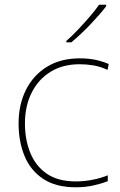

<svg xmlns="http://www.w3.org/2000/svg" viewBox="-20 -786 512 816"><path d="M302 10Q218 10 164 -25.5Q110 -61 84.5 -122.5Q59 -184 59 -261Q59 -342 90.5 -404.5Q122 -467 180 -502.5Q238 -538 319 -538Q355 -538 384.5 -532Q414 -526 442 -514L437 -489Q407 -503 377.5 -508Q348 -513 319 -513Q247 -513 195 -481Q143 -449 114.5 -392Q86 -335 86 -261Q86 -193 108.5 -137Q131 -81 178.5 -48Q226 -15 302 -15Q338 -15 373.5 -22Q409 -29 438 -41V-16Q413 -6 378 2Q343 10 302 10ZM431 -759Q405 -725 364 -682Q323 -639 283 -606H262V-612Q285 -632 311.5 -660Q338 -688 362.5 -716.5Q387 -745 401 -766H431Z"/></svg>

Font: Noto Sans Myanmar Thin
Style: Regular
Weight: 100
Designer: Monotype Design Team
Foundry: Monotype Imaging Inc.
Version: Version 2.107; ttfautohint (v1.8.4.7-5d5b)